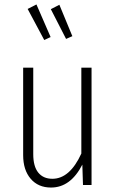

<svg xmlns="http://www.w3.org/2000/svg" viewBox="-20 -823 515 854"><path d="M142.1 -803.2 205.1 -658.2 176.8 -645 103 -783.2ZM244.1 -801.8 301.8 -662.1 273.9 -649.9 206.1 -782.2ZM387.2 -522V0H349.1L346.2 -90.8Q293.9 11.2 207 11.2Q149.9 11.2 116.5 -27.8Q83 -66.9 83 -132.8V-522H127.9V-137.2Q127.9 -83 150.1 -55.4Q172.4 -27.8 212.9 -27.8Q290.5 -27.8 341.8 -140.1V-522Z"/></svg>

Font: Fira Sans Compressed ExtraLight
Style: Regular
Weight: 250
Width: 1
Designer: Carrois Corporate & Edenspiekermann AG
Foundry: Carrois Corporate GbR & Edenspiekermann AG
Version: Version 4.203;PS 004.203;hotconv 1.0.88;makeotf.lib2.5.64775